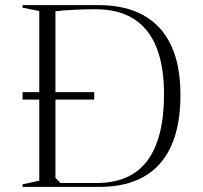

<svg xmlns="http://www.w3.org/2000/svg" viewBox="-20 -728 792 748"><path d="M68 -369H347V-340H68ZM365 -708Q467 -708 538 -669Q609 -630 646 -552.5Q683 -475 683 -358Q683 -239 647 -159.5Q611 -80 541 -40Q471 0 369 0H68V-10L133 -24V-685L68 -698V-708ZM352 -692Q312 -692 269 -690Q226 -688 196 -684V-35L216 -15H356Q489 -15 554 -102Q619 -189 619 -361Q619 -470 589.5 -543.5Q560 -617 501 -654.5Q442 -692 352 -692Z"/></svg>

Font: Kalnia Light
Style: Regular
Weight: 300
Designer: Frida Medrano
Foundry: Frida Medrano
Version: Version 1.105